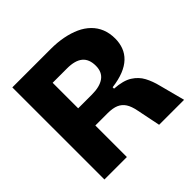

<svg xmlns="http://www.w3.org/2000/svg" viewBox="-168 -816 973 973"><g transform="rotate(-45 318.0 -330.0)"><path d="M49 0V-660H325Q372 -660 413 -652Q454 -644 487 -629Q520 -614 544 -590.5Q568 -567 580.5 -536Q593 -505 593 -466Q593 -434 582.5 -406Q572 -378 549.5 -356.5Q527 -335 492 -321Q457 -307 409 -301V-291Q471 -287 505 -265.5Q539 -244 556.5 -211Q574 -178 584 -137L620 0H441L415 -128Q408 -164 394.5 -185Q381 -206 358 -216Q335 -226 297 -226H210V0ZM210 -349H309Q365 -349 395.5 -371Q426 -393 426 -438Q426 -486 398 -509Q370 -532 313 -532H210Z"/></g></svg>

Font: Bricolage Grotesque 72pt ExtraBold
Style: Regular
Weight: 800
Designer: Mathieu Triay
Foundry: Atelier Triay
Version: Version 1.001;gftools[0.9.33.dev8+g029e19f]